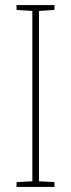

<svg xmlns="http://www.w3.org/2000/svg" viewBox="-20 -827 278 754"><path d="M194 -93H45V-112L107 -115V-784L45 -788V-807H194V-788L133 -784V-115L194 -112Z"/></svg>

Font: Noto Sans Telugu UI Condensed Thin
Style: Regular
Weight: 100
Width: 3
Designer: Jelle Bosma - Monotype Design Team
Foundry: Monotype Imaging Inc.
Version: Version 2.005; ttfautohint (v1.8.4.7-5d5b)